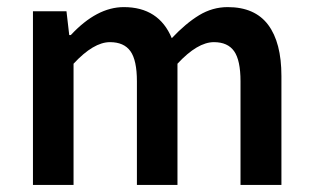

<svg xmlns="http://www.w3.org/2000/svg" viewBox="-20 -523 883 543"><path d="M73.2 0V-491.2H168L175.8 -423.8H180.2Q253.9 -502.9 330.1 -502.9Q429.2 -502.9 465.8 -415Q505.4 -457 543.2 -480Q581.1 -502.9 624 -502.9Q700.7 -502.9 738.3 -452.9Q775.9 -402.8 775.9 -308.1V0H660.2V-293Q660.2 -352.5 642.1 -378.2Q624 -403.8 585 -403.8Q538.6 -403.8 481.9 -342.8V0H367.2V-293Q367.2 -352.5 348.9 -378.2Q330.6 -403.8 291 -403.8Q244.6 -403.8 188 -342.8V0Z"/></svg>

Font: Toshiba Sans Medium
Style: Regular
Weight: 500
Designer: Paul D. Hunt
Foundry: Toshiba Corporation
Version: Version 2.020;PS 2.0;hotconv 1.0.86;makeotf.lib2.5.63406